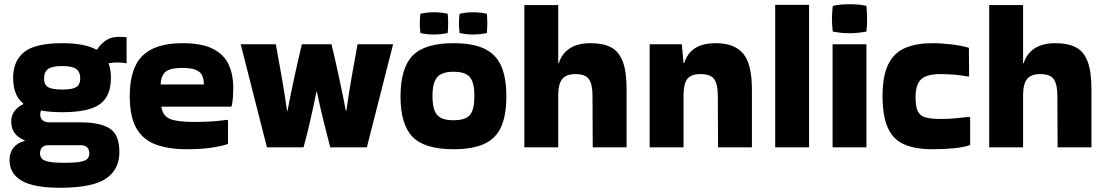

<svg xmlns="http://www.w3.org/2000/svg" viewBox="-20 -705 5225 907"><path d="M96 -42Q63 -56 48 -78Q33 -100 33 -131Q33 -159 48.5 -180Q64 -201 90 -213V-216Q65 -236 53.5 -266.5Q42 -297 42 -337Q42 -417 94 -459Q146 -501 274 -501Q379 -501 434 -471H439Q455 -497 480 -514Q505 -531 541 -531Q552 -531 561 -530.5Q570 -530 578 -529V-406Q559 -410 533 -410Q512 -410 493 -406Q504 -377 504 -337Q504 -251 452 -213Q400 -175 274 -175Q245 -175 220 -177Q195 -179 174 -183Q170 -175 170 -164Q170 -148 180.5 -137.5Q191 -127 217 -127H361Q453 -127 498.5 -98Q544 -69 544 14Q544 96 480 139Q416 182 264 182Q139 182 82 148.5Q25 115 25 51Q25 16 44 -7.5Q63 -31 96 -39ZM274 -282Q321 -282 340 -293.5Q359 -305 359 -335Q359 -365 340 -379Q321 -393 274 -393Q226 -393 207 -379Q188 -365 188 -335Q188 -305 207 -293.5Q226 -282 274 -282ZM283 64Q336 64 361 59Q386 54 394 44Q402 34 402 19Q402 2 392 -8.5Q382 -19 362 -19H209Q189 -19 179 -8.5Q169 2 169 19Q169 34 177.5 44Q186 54 210.5 59Q235 64 283 64Z M1057 -25Q1029 -15 979.5 -7.5Q930 0 862 0Q776 0 715.5 -22.5Q655 -45 624 -99.5Q593 -154 593 -251Q593 -383 653.5 -442Q714 -501 841 -501Q932 -501 984.5 -475Q1037 -449 1059.5 -401.5Q1082 -354 1082 -289Q1082 -270 1080.5 -248Q1079 -226 1075 -205L1071 -201H742Q749 -157 783.5 -143Q818 -129 896 -129Q948 -129 982.5 -131.5Q1017 -134 1053 -139L1057 -136ZM943 -306Q943 -330 935.5 -347.5Q928 -365 906 -374.5Q884 -384 841 -384Q778 -384 758.5 -362.5Q739 -341 739 -306Z M1475 -272Q1461 -203 1446 -137Q1431 -71 1414 -9H1241L1117 -496H1283Q1297 -421 1311 -340Q1325 -259 1336 -181H1338Q1353 -259 1370.5 -340Q1388 -421 1406 -496H1546Q1564 -421 1581.5 -340Q1599 -259 1614 -181H1616Q1627 -259 1641 -340Q1655 -421 1669 -496H1837L1713 -9H1540Q1524 -71 1507.5 -137Q1491 -203 1477 -272Z M1872 -249Q1872 -383 1929 -442Q1986 -501 2122 -501Q2213 -501 2268 -475Q2323 -449 2347.5 -393.5Q2372 -338 2372 -249Q2372 -161 2347.5 -106Q2323 -51 2268 -25.5Q2213 0 2122 0Q1986 0 1929 -58.5Q1872 -117 1872 -249ZM2122 -137Q2180 -137 2200.5 -162.5Q2221 -188 2221 -252Q2221 -313 2200.5 -339.5Q2180 -366 2122 -366Q2066 -366 2044.5 -339.5Q2023 -313 2023 -252Q2023 -188 2044.5 -162.5Q2066 -137 2122 -137ZM2280 -640Q2281 -627 2281.5 -616Q2282 -605 2282 -595Q2282 -585 2281.5 -574Q2281 -563 2280 -549Q2248 -542 2214 -542Q2199 -542 2183.5 -543.5Q2168 -545 2151 -549Q2148 -575 2148 -595Q2148 -613 2151 -640Q2182 -647 2216 -647Q2249 -647 2280 -640ZM2095 -640Q2096 -627 2096.5 -616Q2097 -605 2097 -595Q2097 -585 2096.5 -574Q2096 -563 2095 -549Q2063 -542 2029 -542Q2014 -542 1998.5 -543.5Q1983 -545 1966 -549Q1963 -575 1963 -595Q1963 -613 1966 -640Q1997 -647 2031 -647Q2064 -647 2095 -640Z M2617 -9H2457V-681H2617V-407H2620Q2634 -452 2671.5 -476.5Q2709 -501 2770 -501Q2828 -501 2865.5 -482Q2903 -463 2921.5 -415.5Q2940 -368 2940 -282V-9H2780L2779 -251Q2779 -307 2762 -331Q2745 -355 2698 -355Q2656 -355 2637 -333Q2618 -311 2617 -259Z M3209 -9H3049V-496H3201L3209 -407H3212Q3226 -452 3262 -476.5Q3298 -501 3362 -501Q3449 -501 3490.5 -452Q3532 -403 3532 -282V-9H3372L3371 -251Q3371 -307 3354 -331Q3337 -355 3290 -355Q3246 -355 3228 -333.5Q3210 -312 3209 -260Z M3802 -9H3642V-682H3802Z M4073 -677Q4076 -641 4076 -617Q4076 -603 4075.5 -588.5Q4075 -574 4073 -556Q4052 -552 4032 -550Q4012 -548 3992 -548Q3973 -548 3953.5 -550Q3934 -552 3914 -556Q3912 -573 3911 -587.5Q3910 -602 3910 -616Q3910 -629 3911 -644Q3912 -659 3914 -677Q3934 -682 3954.5 -683.5Q3975 -685 3995 -685Q4014 -685 4033.5 -683.5Q4053 -682 4073 -677ZM4073 -9H3913V-496H4073Z M4563 -150V-20Q4538 -10 4489 -5Q4440 0 4385 0Q4306 0 4253.5 -22Q4201 -44 4175.5 -98Q4150 -152 4149 -248Q4149 -347 4176.5 -402Q4204 -457 4257 -479Q4310 -501 4384 -501Q4428 -501 4477 -495Q4526 -489 4557 -479L4558 -345L4555 -343Q4525 -349 4491 -352Q4457 -355 4424 -355Q4357 -355 4331 -330Q4305 -305 4305 -246Q4305 -201 4316 -179Q4327 -157 4353 -150Q4379 -143 4424 -143Q4459 -143 4491 -146Q4523 -149 4559 -153Z M4813 -9H4653V-681H4813V-407H4816Q4830 -452 4867.5 -476.5Q4905 -501 4966 -501Q5024 -501 5061.5 -482Q5099 -463 5117.5 -415.5Q5136 -368 5136 -282V-9H4976L4975 -251Q4975 -307 4958 -331Q4941 -355 4894 -355Q4852 -355 4833 -333Q4814 -311 4813 -259Z"/></svg>

Font: Bakbak One
Style: Regular
Weight: 400
Designer: Saumya Kishore and Sanchit Sawaria
Foundry: A Good Feeling
Version: Version 1.003; ttfautohint (v1.8.3)